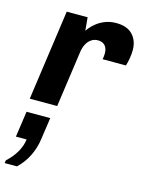

<svg xmlns="http://www.w3.org/2000/svg" viewBox="-152 -597 779 1048"><g transform="rotate(15 238.0 -73.0)"><path d="M22 0 94 -511H212L219 -436Q221.5 -441 232.5 -454.5Q243.5 -468 262.8 -483.5Q282 -499 309.8 -510Q337.5 -521 372.5 -521Q433.5 -521 465 -487.8Q496.5 -454.5 496.5 -401Q496.5 -377 492 -352.5Q487.5 -328 482 -311H350.5Q352.5 -320.5 353.2 -330Q354 -339.5 354 -345.5Q354 -362 348.2 -375.2Q342.5 -388.5 330.5 -396.2Q318.5 -404 299.5 -404Q282.5 -404 268.8 -396.8Q255 -389.5 245.5 -377.5Q236 -365.5 230.2 -350.5Q224.5 -335.5 222 -319L177 0ZM-19.5 375 -17 359Q18 327 38.2 291.5Q58.5 256 63 219.5H2.5L23.5 73.5H157.5L139.5 197.5Q133 247 110.2 293.5Q87.5 340 50 375Z"/></g></svg>

Font: Chivo Medium
Style: Italic
Weight: 500
Italic angle: -8.05°
Designer: Hector Gatti
Foundry: Omnibus-Type
Version: Version 2.002